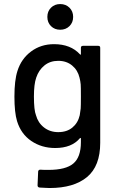

<svg xmlns="http://www.w3.org/2000/svg" viewBox="-20 -737 582 956"><path d="M382.8 -467.8V-499Q382.8 -508.8 393.1 -508.8H469.2Q479 -508.8 479 -499V-25.9Q479 90.3 413.1 144.8Q347.2 199.2 227.1 199.2Q220.7 199.2 203.4 198.2Q186 197.3 176.8 196.8Q167 195.3 167 186L169.9 117.2Q169.9 113.3 173.1 110.4Q176.3 107.4 181.2 107.9Q189.9 108.9 222.2 108.9Q307.6 108.9 345.2 77.1Q382.8 45.4 382.8 -28.8V-46.9Q382.8 -49.3 381.3 -50Q379.9 -50.8 377.9 -48.8Q336.9 0 254.9 0Q187.5 0 136 -34.9Q84.5 -69.8 64.9 -133.8Q51.8 -176.8 51.8 -255.9Q51.8 -337.4 66.9 -383.8Q85.9 -444.3 134.8 -480.7Q183.6 -517.1 249 -517.1Q331.5 -517.1 377.9 -466.8Q382.8 -461.9 382.8 -467.8ZM377 -163.1Q380.9 -186.5 381.8 -196.8Q382.8 -209 382.8 -256.8Q382.8 -304.7 381.8 -316.9Q380.4 -333 376 -350.1Q367.2 -387.7 339.1 -410.9Q311 -434.1 270 -434.1Q229.5 -434.1 201.2 -411.1Q172.9 -388.2 160.2 -350.1Q148.9 -317.4 148.9 -256.8Q148.9 -188.5 159.2 -163.1Q169.4 -125.5 199.2 -102.3Q229 -79.1 270 -79.1Q313 -79.1 340.6 -102.1Q368.2 -125 377 -163.1ZM325.9 -606.9Q307.6 -588.9 279.8 -588.9Q252 -588.9 233.9 -606.9Q215.8 -625 215.8 -652.8Q215.8 -680.7 233.9 -698.7Q252 -716.8 279.8 -716.8Q307.6 -716.8 325.9 -698.7Q344.2 -680.7 344.2 -652.8Q344.2 -625 325.9 -606.9Z"/></svg>

Font: Gruenseis Font Medium
Style: Regular
Weight: 500
Designer: Jeremy Tribby
Foundry: Tribby Type
Version: Version 1.408;Glyphs 3.1.2 (3151)